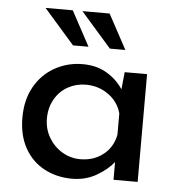

<svg xmlns="http://www.w3.org/2000/svg" viewBox="-49 -679 684 735"><g transform="rotate(5 293.5 -311.5)"><path d="M505.9 -414.1V0H413.1V-68.4Q390.6 -39.1 348.6 -14.6Q306.6 9.8 253.9 9.8Q195.3 9.8 147.5 -15.6Q99.6 -41 72.3 -89.8Q44.9 -138.7 44.9 -207Q44.9 -275.4 73.2 -325.7Q101.6 -376 150.4 -403.3Q199.2 -430.7 257.8 -430.7Q310.5 -430.7 349.6 -407.7Q388.7 -384.8 413.1 -347.7L419.9 -414.1ZM413.1 -172.9V-254.9Q401.4 -298.8 363.3 -326.2Q325.2 -353.5 276.4 -353.5Q239.3 -353.5 207.5 -335.9Q175.8 -318.4 157.2 -285.6Q138.7 -252.9 138.7 -211.9Q138.7 -171.9 157.7 -139.2Q176.8 -106.4 209 -86.9Q241.2 -67.4 279.3 -67.4Q330.1 -67.4 366.7 -95.7Q403.3 -124 413.1 -172.9ZM201.2 -632.8 273.4 -499H213.9L96.7 -632.8ZM342.8 -632.8 415 -499H355.5L238.3 -632.8Z"/></g></svg>

Font: Josefin Sans CFJ
Style: Regular
Weight: 400
Designer: Santiago Orozco
Foundry: Typemade
Version: Version 2.000